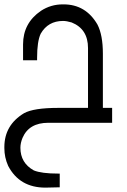

<svg xmlns="http://www.w3.org/2000/svg" viewBox="-20 -564 584 882"><path d="M268.1 -543.9H272Q374 -543.9 427.7 -451.2Q452.6 -402.8 452.6 -317.4V-68.4H495.1V0H202.1Q113.3 0 83.5 69.3Q73.7 93.3 73.7 114.7Q73.7 184.6 135.3 218.8Q170.4 233.4 247.6 233.4H254.4V296.4L188.5 297.9Q69.8 297.9 17.6 198.2Q0 159.2 0 116.2V111.8Q0 10.7 90.3 -43.9Q134.3 -68.4 247.6 -68.4H384.3V-343.3Q384.3 -430.7 309.1 -460.9Q286.1 -467.8 269.5 -467.8Q200.7 -467.8 167 -409.2Q150.4 -374 150.4 -298.3V-287.1H85.9V-359.9Q85.9 -458 168 -514.2Q213.4 -543.9 268.1 -543.9Z"/></svg>

Font: Gasq
Style: Regular
Weight: 400
Designer: Husham Jawad
Version: Version 1.00;December 29, 2020;FontCreator 13.0.0.2683 32-bi